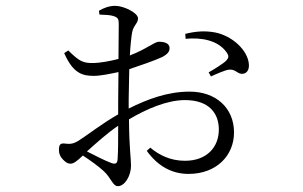

<svg xmlns="http://www.w3.org/2000/svg" viewBox="-20 -578 1040 658"><path d="M616 -445C669 -450 727 -441 757 -398C765 -386 764 -380 756 -371C746 -360 711 -339 695 -330L703 -316C720 -324 750 -337 763 -339C787 -343 794 -323 812 -325C828 -327 834 -341 833 -357C830 -406 775 -456 716 -467C682 -473 652 -471 615 -462ZM248 -95C234 -87 224 -83 203 -86C186 -88 182 -82 182 -63C182 -52 186 -41 196 -31C205 -22 212 -17 221 -17C232 -17 242 -24 264 -45C290 -28 319 -7 335 8C360 30 366 60 384 60C408 60 429 24 429 -10C429 -37 423 -65 422 -169C481 -204 552 -235 614 -235C695 -235 730 -191 730 -134C730 -74 689 -27 614 -27C563 -27 525 -47 495 -72L483 -61C522 -7 571 18 626 18C723 18 782 -46 782 -124C782 -209 719 -264 630 -264C554 -264 485 -238 421 -206V-238L423 -341C459 -353 509 -370 537 -383C553 -392 562 -401 561 -414C561 -432 538 -435 525 -435C509 -435 483 -410 425 -388C427 -423 430 -452 433 -468C438 -492 453 -498 453 -515C453 -534 404 -558 375 -558C355 -558 335 -551 319 -541L321 -528C342 -527 356 -527 369 -523C384 -518 387 -513 387 -496L386 -376C355 -368 325 -363 303 -362C264 -361 252 -368 214 -405L200 -396C231 -325 264 -318 302 -318C324 -318 358 -325 386 -331L385 -232V-186C333 -157 274 -111 248 -95ZM385 -147C385 -97 385 -60 383 -32C382 -17 375 -14 360 -20C338 -28 306 -45 278 -59C310 -88 349 -123 385 -147Z"/></svg>

Font: Noto Serif TC Light
Style: Regular
Weight: 300
Designer: Ryoko NISHIZUKA 西塚涼子 (kana & ideographs); Frank Grießhammer (Latin, Greek & Cyrillic); Wenlong ZHANG 张文龙 (bopomofo); San
Foundry: Adobe
Version: Version 2.001;hotconv 1.1.0;makeotfexe 2.6.0